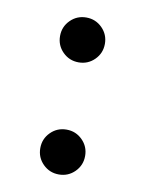

<svg xmlns="http://www.w3.org/2000/svg" viewBox="-58 -503 382 506"><g transform="rotate(10 133.5 -250.0)"><path d="M133.3 -40Q108.3 -40 90.8 -57.5Q73.3 -75 73.3 -100Q73.3 -125 90.8 -142.5Q108.3 -160 133.3 -160Q158.3 -160 175.8 -142.5Q193.3 -125 193.3 -100Q193.3 -75 175.8 -57.5Q158.3 -40 133.3 -40ZM133.3 -340Q108.3 -340 90.8 -357.5Q73.3 -375 73.3 -400Q73.3 -425 90.8 -442.5Q108.3 -460 133.3 -460Q158.3 -460 175.8 -442.5Q193.3 -425 193.3 -400Q193.3 -375 175.8 -357.5Q158.3 -340 133.3 -340Z"/></g></svg>

Font: Funnel Display Light
Style: Regular
Weight: 300
Designer: NORD ID, Kristian Moeller
Foundry: Dicotype
Version: Version 1.000